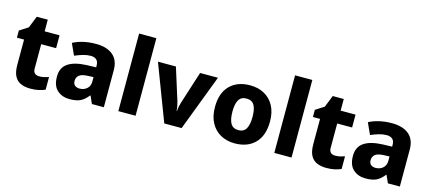

<svg xmlns="http://www.w3.org/2000/svg" viewBox="-57 -1284 4072 1817"><g transform="rotate(15 1979.5 -375.0)"><path d="M321 -124Q346 -124 368.5 -129Q391 -134 414 -142V-18Q387 -6 352 2Q317 10 269 10Q218 10 178.5 -6.5Q139 -23 116.5 -63Q94 -103 94 -176V-423H24V-493L108 -547L154 -663H262V-549H408V-423H262V-182Q262 -153 278 -138.5Q294 -124 321 -124Z M764 -560Q871 -560 930 -510Q989 -460 989 -364V0H872L839 -74H835Q800 -29 761 -9.5Q722 10 654 10Q581 10 533 -33Q485 -76 485 -166Q485 -253 546.5 -295.5Q608 -338 727 -343L821 -346V-362Q821 -402 800.5 -420Q780 -438 744 -438Q708 -438 669 -426.5Q630 -415 590 -398L539 -510Q584 -534 641 -547Q698 -560 764 -560ZM770 -248Q707 -246 682 -225.5Q657 -205 657 -170Q657 -139 675 -125Q693 -111 721 -111Q763 -111 792 -136.5Q821 -162 821 -206V-250Z M1300 0H1131V-760H1300Z M1581 0 1372 -549H1548L1648 -231Q1653 -214 1657.5 -189.5Q1662 -165 1663 -145H1667Q1668 -166 1672.5 -189Q1677 -212 1683 -230L1785 -549H1960L1751 0Z M2543 -276Q2543 -138 2470.5 -64Q2398 10 2272 10Q2194 10 2133.5 -23.5Q2073 -57 2038.5 -120.5Q2004 -184 2004 -276Q2004 -412 2076.5 -485.5Q2149 -559 2275 -559Q2353 -559 2413.5 -526Q2474 -493 2508.5 -430Q2543 -367 2543 -276ZM2175 -276Q2175 -199 2198 -159.5Q2221 -120 2274 -120Q2326 -120 2349 -159.5Q2372 -199 2372 -276Q2372 -352 2349 -390.5Q2326 -429 2273 -429Q2221 -429 2198 -390.5Q2175 -352 2175 -276Z M2828 0H2659V-760H2828Z M3221 -124Q3246 -124 3268.5 -129Q3291 -134 3314 -142V-18Q3287 -6 3252 2Q3217 10 3169 10Q3118 10 3078.5 -6.5Q3039 -23 3016.5 -63Q2994 -103 2994 -176V-423H2924V-493L3008 -547L3054 -663H3162V-549H3308V-423H3162V-182Q3162 -153 3178 -138.5Q3194 -124 3221 -124Z M3664 -560Q3771 -560 3830 -510Q3889 -460 3889 -364V0H3772L3739 -74H3735Q3700 -29 3661 -9.5Q3622 10 3554 10Q3481 10 3433 -33Q3385 -76 3385 -166Q3385 -253 3446.5 -295.5Q3508 -338 3627 -343L3721 -346V-362Q3721 -402 3700.5 -420Q3680 -438 3644 -438Q3608 -438 3569 -426.5Q3530 -415 3490 -398L3439 -510Q3484 -534 3541 -547Q3598 -560 3664 -560ZM3670 -248Q3607 -246 3582 -225.5Q3557 -205 3557 -170Q3557 -139 3575 -125Q3593 -111 3621 -111Q3663 -111 3692 -136.5Q3721 -162 3721 -206V-250Z"/></g></svg>

Font: Noto Sans Tamil ExtraBold
Style: Regular
Weight: 800
Designer: Jelle Bosma - Monotype Design Team
Foundry: Monotype Imaging Inc.
Version: Version 2.004; ttfautohint (v1.8.4.7-5d5b)